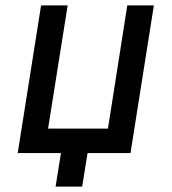

<svg xmlns="http://www.w3.org/2000/svg" viewBox="-20 -570 640 715"><path d="M187 125 207 0H46L133 -550H232L159 -91H382L454 -550H553L466 0H306L286 125Z"/></svg>

Font: JetBrains Mono NL Medium
Style: Italic
Weight: 500
Italic angle: -9°
Monospace: yes
Designer: Philipp Nurullin, Konstantin Bulenkov
Foundry: JetBrains
Version: Version 2.305; ttfautohint (v1.8.4.7-5d5b)